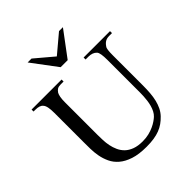

<svg xmlns="http://www.w3.org/2000/svg" viewBox="-242 -1040 1208 1208"><g transform="rotate(-45 361.5 -436.5)"><path d="M687 -644.5Q666.5 -644.5 652.6 -636.2Q638.7 -627.9 627.4 -610.8Q621.6 -604 619.4 -586.9Q617.2 -569.8 617.2 -542V-272.5Q617.2 -238.3 614.7 -207.3Q612.3 -176.3 605.7 -149.2Q599.1 -122.1 587.9 -99.1Q576.7 -76.2 559.1 -57.6Q541 -38.6 521.5 -24.9Q502 -11.2 478.5 -2.2Q455.1 6.8 426.3 11.2Q397.5 15.6 360.8 15.6Q293 15.6 247.3 0.5Q201.7 -14.6 172.9 -39.3Q144 -64 129.2 -95.7Q114.3 -127.4 108.2 -160.9Q102.1 -194.3 101.6 -227.1Q101.1 -259.8 101.1 -285.6V-545.4Q101.1 -576.2 97.2 -595.9Q93.3 -615.7 84.5 -625.5Q76.7 -635.7 63.2 -640.1Q49.8 -644.5 29.8 -644.5H14.6V-662.1H281.7V-644.5H256.8Q236.8 -644.5 226.6 -638.2Q216.3 -631.8 207.5 -618.7Q202.1 -608.9 198.7 -591.1Q195.3 -573.2 195.3 -545.4V-256.3Q195.3 -234.9 196.3 -209.2Q197.3 -183.6 202.4 -158.2Q207.5 -132.8 218.3 -108.9Q229 -85 248 -66.4Q267.1 -47.9 296.4 -36.9Q325.7 -25.9 367.7 -25.9Q397.5 -25.9 422.6 -32Q447.8 -38.1 467.8 -47.4Q487.8 -56.6 502.7 -66.9Q517.6 -77.1 526.4 -85.4Q539.1 -97.2 547.4 -113.5Q555.7 -129.9 560.8 -148.2Q565.9 -166.5 568.4 -185.5Q570.8 -204.6 571.8 -221.9Q572.8 -239.3 572.8 -253.4V-545.4Q572.8 -576.2 569.6 -595.7Q566.4 -615.2 559.1 -623.5Q539.6 -644.5 502.4 -644.5H477.5V-662.1H712.4V-644.5ZM395 -721.2H332.5L206.5 -889.2H241.2L363.3 -786.1L485.8 -889.2H520.5Z"/></g></svg>

Font: Doulos SIL Phon
Style: Regular
Weight: 400
Designer: Walt Agee, Victor Gaultney, Peter Martin, Debbi Hosken, Becca Hirsbrunner
Foundry: SIL International
Version: Version 5.000